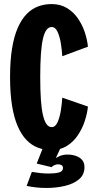

<svg xmlns="http://www.w3.org/2000/svg" viewBox="-20 -726 490 943"><path d="M232.4 11Q197.6 11 166.6 -0.6Q135.6 -12.2 110.5 -38.1Q85.4 -64 67.1 -105.7Q48.9 -147.4 39.1 -207.5Q29.4 -267.6 29.4 -348Q29.4 -428.4 39.2 -488Q49 -547.7 67.3 -589.4Q85.6 -631.1 110.8 -656.9Q136 -682.8 167.1 -694.4Q198.1 -706 233 -706Q276.3 -706 308.5 -686.7Q340.6 -667.4 362.4 -635.9Q384.1 -604.4 396.3 -568Q408.5 -531.5 411.9 -496.7L285.9 -449.9Q284.4 -478 279.1 -511.6Q273.8 -545.2 263 -569.2Q252.1 -593.3 233.9 -593.3Q219.1 -593.3 208.6 -579.6Q198.1 -565.9 191.1 -536.4Q184.2 -506.9 180.9 -460.2Q177.6 -413.5 177.6 -348Q177.6 -282.1 180.9 -235.1Q184.2 -188.2 191.4 -158.9Q198.5 -129.6 209 -115.6Q219.5 -101.7 233.9 -101.7Q252.1 -101.7 263 -126.3Q273.8 -150.9 279.1 -184.9Q284.4 -218.9 285.9 -246.3L411.9 -202.7Q408.6 -168.9 396.4 -131.7Q384.2 -94.4 362.4 -61.9Q340.6 -29.3 308.3 -9.1Q275.9 11 232.4 11ZM190.7 0H277.6L233.4 94.9L160.3 77.4ZM233.4 94.9 248.7 55.3Q256.4 47.3 273.7 40.2Q291 33.1 311.2 33.1Q331.4 33.1 350.5 39Q369.7 44.9 382.3 58.4Q394.9 71.9 394.9 95Q394.9 132.1 368.1 154.6Q341.3 177.1 298.5 187.1Q255.7 197.2 206.9 197.2Q182.6 197.2 158.2 194.6Q133.9 191.9 110.9 187L136.4 118.3Q157.4 121.9 178.6 124.1Q199.8 126.3 218.9 126.3Q249.1 126.3 269.2 121.2Q289.3 116.1 289.3 99.3Q289.3 89.6 282.4 85.3Q275.6 81 264.6 81Q256.4 81 246.9 85.3Q237.5 89.6 233.4 94.9Z"/></svg>

Font: League Mono Thin Condensed
Style: Regular
Weight: 100
Width: 1
Designer: Tyler Finck
Foundry: The League of Moveable Type / Tyler Finck
Version: Version 2.300;RELEASE